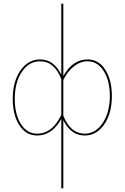

<svg xmlns="http://www.w3.org/2000/svg" viewBox="-20 -731 675 1040"><path d="M454 -409Q515 -409 550.5 -353Q586 -297 586 -211Q586 -117 544.5 -57Q503 3 439 3Q364 3 323 -80V289H312V-87Q262 3 181 3Q121 3 85 -52.5Q49 -108 49 -195Q49 -290 91 -349.5Q133 -409 197 -409Q272 -409 312 -326V-711H323V-319Q373 -409 454 -409ZM181 -7Q264 -7 312 -109V-302Q275 -399 197 -399Q137 -399 98.5 -342Q60 -285 60 -195Q60 -112 93 -59.5Q126 -7 181 -7ZM439 -7Q498 -7 536.5 -65Q575 -123 575 -212Q575 -294 541.5 -346.5Q508 -399 454 -399Q416 -399 381.5 -372.5Q347 -346 323 -298V-104Q362 -7 439 -7Z"/></svg>

Font: EauTestInfant Hairline
Style: Italic
Weight: 250
Italic angle: -12°
Designer: Christian Thalmann (Catharsis Fonts)
Version: Version 0.001;PS 000.001;hotconv 1.0.88;makeotf.lib2.5.64775